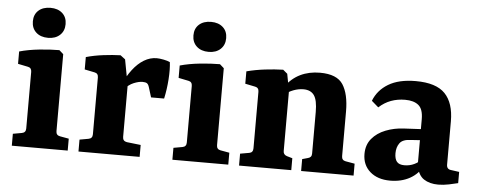

<svg xmlns="http://www.w3.org/2000/svg" viewBox="-45 -719 2081 835"><g transform="rotate(5 995.5 -302.0)"><path d="M217 -80Q217 -62 234 -59L273 -52V0H29V-52L68 -59Q85 -62 85 -80V-327Q85 -345 69 -348L25 -357V-411Q64 -422 112 -427Q160 -432 199 -432L217 -416ZM216 -547Q216 -517 196.5 -499Q177 -481 145 -481Q112 -481 92.5 -499Q73 -517 73 -547Q73 -577 92.5 -594.5Q112 -612 145 -612Q177 -612 196.5 -594.5Q216 -577 216 -547Z M479 -303Q497 -343 519.5 -372.5Q542 -402 568.5 -418Q595 -434 624 -434Q636 -434 654 -430.5Q672 -427 682 -422Q686 -391 683 -347Q680 -303 671 -262H614L601 -304Q597 -318 590.5 -322Q584 -326 571 -326Q555 -326 533 -317Q511 -308 491 -285ZM508 -305V-80Q508 -62 526 -59L587 -52V0H320V-52L359 -59Q376 -62 376 -80V-328Q376 -346 360 -349L316 -358V-412Q351 -422 391.5 -427Q432 -432 466 -433L487 -417Z M918 -80Q918 -62 935 -59L974 -52V0H730V-52L769 -59Q786 -62 786 -80V-327Q786 -345 770 -348L726 -357V-411Q765 -422 813 -427Q861 -432 900 -432L918 -416ZM917 -547Q917 -517 897.5 -499Q878 -481 846 -481Q813 -481 793.5 -499Q774 -517 774 -547Q774 -577 793.5 -594.5Q813 -612 846 -612Q878 -612 897.5 -594.5Q917 -577 917 -547Z M1292 0V-52L1317 -59Q1325 -61 1329 -66Q1333 -71 1333 -80V-261Q1333 -313 1318 -334Q1303 -355 1271 -355Q1250 -355 1227.5 -346.5Q1205 -338 1185 -321L1186 -358Q1213 -396 1251 -414.5Q1289 -433 1337 -433Q1411 -433 1437.5 -392Q1464 -351 1464 -275V-80Q1464 -62 1481 -59L1521 -52V0ZM1021 0V-52L1061 -59Q1077 -62 1077 -80V-327Q1077 -345 1061 -348L1017 -357V-411Q1055 -421 1097 -426Q1139 -431 1176 -432L1195 -416L1209 -341V-80Q1209 -64 1225 -59L1249 -52V0Z M1681 8Q1626 8 1593 -21Q1560 -50 1560 -98Q1560 -138 1582.5 -165Q1605 -192 1642 -206.5Q1679 -221 1721 -223L1816 -228V-180L1755 -176Q1720 -175 1707 -157Q1694 -139 1694 -113Q1694 -88 1704 -76Q1714 -64 1737 -64Q1760 -64 1780 -73.5Q1800 -83 1813 -99L1823 -71Q1804 -33 1767 -12.5Q1730 8 1681 8ZM1572 -331Q1590 -378 1635.5 -405.5Q1681 -433 1755 -433Q1844 -433 1883 -392.5Q1922 -352 1922 -272V-83Q1922 -63 1941 -61L1977 -56V-7Q1962 -3 1937.5 2Q1913 7 1891 7Q1853 7 1828 -9.5Q1803 -26 1795 -69V-270Q1795 -314 1774.5 -331Q1754 -348 1716 -348Q1683 -348 1654.5 -337.5Q1626 -327 1602 -305Z"/></g></svg>

Font: Yrsa
Style: Bold
Weight: 700
Version: Version 2.004